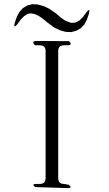

<svg xmlns="http://www.w3.org/2000/svg" viewBox="-20 -957 540 952"><path d="M155.3 -29.3Q132.8 -44.9 161.1 -44.9H176.8Q206.1 -44.9 206.1 -74.2V-704.1Q206.1 -732.4 176.8 -732.4H153.3Q132.8 -753.9 162.1 -753.9L322.3 -752.9Q342.8 -732.4 313.5 -732.4H297.9Q268.6 -732.4 268.6 -704.1V-74.2Q268.6 -44.9 297.9 -44.9L320.3 -41Q342.8 -24.4 314.5 -24.4ZM215.8 -844.7 193.4 -863.3 173.8 -877 156.2 -885.7 141.6 -889.6 127.9 -890.6 114.3 -886.7 99.6 -877 84 -861.3 64.5 -835Q44.9 -813.5 53.7 -845.7L63.5 -874L76.2 -897.5L93.8 -917L115.2 -929.7L140.6 -936.5L168 -934.6L196.3 -926.8L225.6 -913.1L258.8 -889.6L281.2 -870.1L300.8 -856.4L318.4 -848.6L333 -843.8H346.7L360.4 -847.7L375 -856.4L390.6 -872.1L410.2 -898.4Q428.7 -920.9 420.9 -888.7L411.1 -860.4L398.4 -835.9L380.9 -817.4L358.4 -804.7L334 -797.9L306.6 -798.8L278.3 -806.6L249 -820.3Z"/></svg>

Font: B2 Hana
Style: Regular
Weight: 500
Version: 2020-08-05; (max)